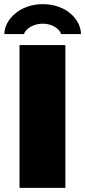

<svg xmlns="http://www.w3.org/2000/svg" viewBox="-20 -905 410 925"><path d="M1 -741H96C100 -762 137 -791 186 -791C235 -791 270 -762 274 -741H370C370 -808 302 -885 186 -885C73 -885 1 -808 1 -741ZM74 0H295V-688H74Z"/></svg>

Font: Archivo Black
Style: Regular
Weight: 900
Designer: Hector Gatti
Foundry: Omnibus-Type
Version: Version 2.001